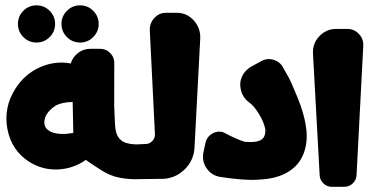

<svg xmlns="http://www.w3.org/2000/svg" viewBox="-20 -675 1405 724"><path d="M491 0.9C511.3 0.9 528.3 -5.2 541.8 -17.5C555.4 -29.7 562.2 -45.5 562.2 -64.8C562.2 -87.8 555.7 -104.5 542.6 -114.9C529.6 -125.4 513.9 -130.6 495.7 -130.6C480 -130.6 465.9 -132.7 453.4 -136.9C440.9 -141 431.1 -149.1 424 -161.1C422.7 -163.5 421.3 -166.3 420 -169.7C416.5 -180.1 414.3 -192.9 413.6 -208.2L410.6 -273.2L410.9 -434.7C411.7 -450 406.8 -463.2 396.2 -474.3C385.7 -485.4 372.7 -491 357.4 -491H321.1C303.7 -491 288.2 -485.8 274.6 -475.5C260.9 -465.1 251.7 -451.8 246.8 -435.7C207.6 -443.1 168.8 -438.3 130.5 -421.3C92.1 -404.2 61.3 -377.4 38.1 -340.7C7.7 -292.9 -2.3 -242 8 -188.1C18.4 -134.1 46 -92.8 90.9 -64.3C124.5 -43.7 160.3 -34.2 198.4 -36C236.6 -37.7 271.8 -49.8 304.1 -72.1C304.9 -70.9 314.9 -63.9 334.2 -51.1C353.5 -38.3 364 -31.4 365.9 -30.6C366 -30.5 366.5 -30.3 367.2 -30C377.2 -24 387 -19 396.6 -15.1C418.2 -6.3 443.9 -1.2 473.7 0.3ZM251.5 -173C236.7 -170.4 223.1 -169.4 210.4 -170C197.7 -170.6 186.6 -172.6 177 -176C167.5 -179.5 160.1 -184.4 155 -190.7C149.8 -196.9 147.2 -204.4 147.2 -213C147.2 -225 150.8 -236.4 158.1 -247C165.3 -257.6 175.2 -267 187.9 -275.3L194.6 -279.1C199.1 -281.6 206.9 -284.1 217.9 -286.6C228.9 -289.1 241 -290.4 254 -290.4L256.4 -174C256 -173.9 255.3 -173.8 254.1 -173.5C253 -173.3 252.1 -173.1 251.5 -173ZM47.6 -584.8C47.6 -565.4 54.4 -548.9 68.1 -535.2C81.8 -521.5 98.3 -514.6 117.7 -514.6C137.1 -514.6 153.6 -521.5 167.3 -535.2C181 -548.9 187.8 -565.4 187.8 -584.8C187.8 -604.1 181 -620.6 167.3 -634.3C153.6 -648 137.1 -654.9 117.7 -654.9C98.3 -654.9 81.8 -648 68.1 -634.3C54.4 -620.6 47.6 -604.1 47.6 -584.8ZM211.8 -584.8C211.8 -565.4 218.7 -548.9 232.4 -535.2C246.1 -521.5 262.6 -514.6 282 -514.6C301.3 -514.6 317.8 -521.5 331.5 -535.2C345.2 -548.9 352.1 -565.4 352.1 -584.8C352.1 -604.1 345.2 -620.6 331.5 -634.3C317.8 -648 301.3 -654.9 282 -654.9C262.6 -654.9 246.1 -648 232.4 -634.3C218.7 -620.6 211.8 -604.1 211.8 -584.8Z M646.8 -626.7H605.7C588.3 -626.7 573.6 -620 561.6 -606.8C549.6 -593.5 544 -577.8 544.9 -559.5L564.2 -169.9C564.7 -159.5 561.4 -150.6 554.3 -143.1C547.1 -135.6 538.4 -131.9 528 -131.9L501.1 -130.9L493.2 0.6L572.6 -0.4H588.5C621.8 -0.4 650.5 -11.8 674.7 -34.7C698.8 -57.6 711.8 -85.7 713.5 -118.9L735 -529C736.3 -555.5 728.3 -578.4 710.9 -597.7C693.5 -617 672.2 -626.7 646.8 -626.7Z M1132.6 -204.3C1128.1 -233.4 1118.3 -266.8 1103.1 -304.5C1087.9 -342.2 1076.3 -368.3 1068.5 -382.9C1060.6 -397.4 1054.1 -409 1049 -417.6C1041.5 -433.3 1029.4 -443.8 1012.8 -449.1C996.2 -454.4 980.2 -452.8 965 -444.5L928.9 -424.7C919.5 -419.5 911.4 -412.9 904.5 -404.9C889.2 -386.9 883.4 -366.2 887 -342.9C890.6 -319.6 902.1 -301.1 921.5 -287.3C931.6 -280.1 943 -266.6 955.6 -246.7C968.2 -226.7 976.5 -207.2 980.4 -188.2C980.6 -185.7 980.7 -184.4 980.7 -184.4C980.8 -173.4 978.9 -164.7 975 -158.1C971.2 -151.6 965.1 -146.8 956.8 -143.9C948.4 -140.9 937.2 -139.4 923.1 -139.3C917.4 -139.2 910.8 -139.5 903.6 -140.1C882.7 -146.3 857 -157.6 826.5 -174C822.2 -176.3 818.1 -177.7 814 -178.2C800.4 -180 787.9 -176.9 776.5 -169C765.1 -161 757.9 -150.2 754.9 -136.6L747.2 -101.2C742.4 -79.4 746.3 -59.3 758.8 -40.8C771.3 -22.4 788.6 -11.4 810.6 -7.8C872 1.5 919.6 5 953.5 2.6C992.9 0.9 1025.5 -6.3 1051.5 -18.7C1080.8 -32.8 1102.4 -52.5 1116.3 -77.6C1130.2 -102.8 1136.9 -132.1 1136.6 -165.5C1136.5 -177.4 1135.2 -190.3 1132.6 -204.3Z M1278.1 29.5V29.4C1290.5 29.4 1301.1 25.2 1310.1 16.7C1319 8.2 1323.9 -2.3 1324.5 -14.6L1349.8 -502.2C1350.7 -519.6 1345.2 -534.5 1333.2 -547.1C1321.3 -559.7 1306.6 -566 1289.2 -566H1248.1C1222.9 -566 1201.5 -556.8 1184.2 -538.5C1166.8 -520.1 1158.8 -498.3 1160.2 -473.1L1185.4 -14.1C1186.1 -1.9 1190.9 8.5 1199.8 16.9C1208.7 25.3 1219.2 29.5 1231.5 29.5Z"/></svg>

Font: Qalbi
Style: Regular
Weight: 400
Version: Version 001.000